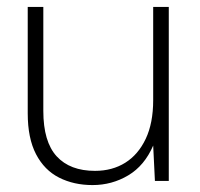

<svg xmlns="http://www.w3.org/2000/svg" viewBox="-20 -522 578 554"><path d="M247 12Q193 12 150.5 -9.5Q108 -31 84 -77Q60 -123 60 -195V-502H105V-202Q105 -113 143.5 -71Q182 -29 254 -29Q304 -29 341.5 -52.5Q379 -76 400.5 -121.5Q422 -167 422 -233V-502H467V0H427L422 -102Q397 -44 350 -16Q303 12 247 12Z"/></svg>

Font: DM Sans 16pt ExtraLight
Style: Regular
Weight: 250
Version: Version 4.004;gftools[0.9.30]